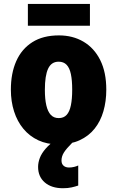

<svg xmlns="http://www.w3.org/2000/svg" viewBox="-20 -749 617 1009"><path d="M538.6 -277.8Q538.6 -216.8 523.4 -164.3Q508.3 -111.8 477.1 -72.8Q445.8 -33.7 398.4 -12Q351.1 9.8 287.1 9.8Q227.5 9.8 181.4 -11.7Q135.3 -33.2 103 -72Q70.8 -110.8 54 -163.3Q37.1 -215.8 37.1 -277.8Q37.1 -363.8 65.4 -427.7Q93.8 -491.7 149.9 -527.3Q206.1 -563 289.6 -563Q362.8 -563 418.9 -529.8Q475.1 -496.6 506.8 -433.1Q538.6 -369.6 538.6 -277.8ZM215.8 -276.9Q215.8 -228.5 223.4 -195.6Q231 -162.6 246.8 -145.5Q262.7 -128.4 288.6 -128.4Q314.9 -128.4 330.3 -145.3Q345.7 -162.1 352.5 -195.6Q359.4 -229 359.4 -277.8Q359.4 -327.1 352.5 -359.6Q345.7 -392.1 330.1 -408.4Q314.5 -424.8 288.1 -424.8Q250 -424.8 232.9 -388.2Q215.8 -351.6 215.8 -276.9ZM452.6 -728.5V-613.8H126.5V-728.5ZM303.2 94.7Q303.2 112.3 314 121.8Q324.7 131.3 342.8 131.3Q356 131.3 369.1 128.2Q382.3 125 391.1 120.6V226.1Q377 231 357.2 235.6Q337.4 240.2 311 240.2Q251 240.2 215.6 210Q180.2 179.7 180.2 127.9Q180.2 105.5 189.2 81.3Q198.2 57.1 220.5 31.5Q242.7 5.9 281.7 -21L360.8 0Q328.6 32.2 315.9 52.5Q303.2 72.8 303.2 94.7Z"/></svg>

Font: Open Sans SemiCondensed ExtraBold
Style: Regular
Weight: 800
Width: 4
Designer: Monotype Design Team
Foundry: Monotype Imaging Inc.
Version: Version 3.000